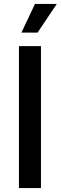

<svg xmlns="http://www.w3.org/2000/svg" viewBox="-20 -964 311 984"><path d="M189.9 -727.5V0H77.1V-727.5ZM89.8 -796.9 159.2 -943.8H271L172.4 -796.9Z"/></svg>

Font: V-Inter
Style: Medium-500
Weight: 500
Designer: Rasmus Andersson
Foundry: rsms
Version: Version 4.000;git-4146feb